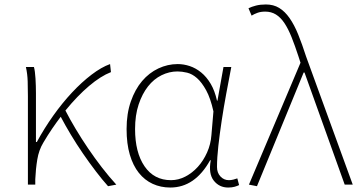

<svg xmlns="http://www.w3.org/2000/svg" viewBox="-20 -827 1611 860"><path d="M464 7 501 0Q468 -36 436 -77.5Q404 -119 374.5 -162.5Q345 -206 319 -249.5Q293 -293 273 -332Q327 -398 379 -442Q431 -486 477 -504L473 -540Q434 -526 390 -492.5Q346 -459 302.5 -412.5Q259 -366 218.5 -309Q178 -252 145 -191H141V-409Q141 -442 139 -475.5Q137 -509 132 -527H96Q103 -496 104 -462Q105 -428 105 -396V0H138V-24Q140 -70 147 -112.5Q154 -155 174 -188Q194 -222 213.5 -250.5Q233 -279 252 -304Q272 -266 297.5 -223.5Q323 -181 351.5 -139.5Q380 -98 409 -60Q438 -22 464 7Z M743 13Q853 13 921 -109H924Q913 -49 937.5 -18Q962 13 1002 13Q1019 13 1031 9.5Q1043 6 1051 2L1043 -28Q1035 -25 1025 -22.5Q1015 -20 1005 -20Q983 -20 967.5 -36.5Q952 -53 952 -79Q952 -120 958 -173.5Q964 -227 973 -286.5Q982 -346 993.5 -408Q1005 -470 1016 -527H981L954 -376H952Q942 -421 923.5 -452Q905 -483 881 -502.5Q857 -522 830 -531Q803 -540 776 -540Q731 -540 689.5 -520.5Q648 -501 616.5 -464Q585 -427 566 -372.5Q547 -318 547 -249Q547 -183 561.5 -134Q576 -85 602 -52.5Q628 -20 664 -3.5Q700 13 743 13ZM746 -20Q670 -20 627.5 -82Q585 -144 585 -249Q585 -311 601 -359Q617 -407 643 -440Q669 -473 703.5 -490Q738 -507 775 -507Q795 -507 818 -501.5Q841 -496 862.5 -477Q884 -458 903.5 -422.5Q923 -387 936 -328L927 -222Q924 -181 907.5 -144Q891 -107 866 -79.5Q841 -52 810 -36Q779 -20 746 -20Z M1326 -546 1095 0 1131 7 1340 -502H1344L1524 0H1560L1351 -574Q1333 -630 1315.5 -673Q1298 -716 1277 -746Q1256 -776 1230.5 -791.5Q1205 -807 1171 -807Q1146 -807 1126.5 -802Q1107 -797 1093 -790L1107 -757Q1118 -764 1133 -769.5Q1148 -775 1168 -775Q1195 -775 1216 -762Q1237 -749 1254 -723.5Q1271 -698 1286 -660.5Q1301 -623 1317 -574Z"/></svg>

Font: Spoqa Han Sans Neo Thin
Style: Regular
Weight: 100
Designer: [Spoqa Han Sans Neo] Dong-huui Kim  Younghwa Kang  Yujin Lee  [Noto Sans] Ryoko NISHIZUKA  (kana & ideographs); Paul D. 
Foundry: Spoqa (http://www.spoqa-han-sans.com)
Version: Version 1.100;hotconv 1.0.109;makeotfexe 2.5.65596